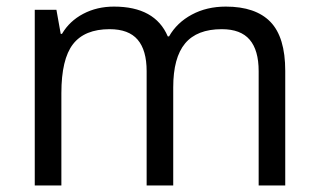

<svg xmlns="http://www.w3.org/2000/svg" viewBox="-20 -565 970 585"><path d="M768.1 0V-348.1Q768.1 -412.1 740.7 -444.1Q713.4 -476.1 655.8 -476.1Q580.1 -476.1 543.9 -432.6Q507.8 -389.2 507.8 -298.8V0H426.8V-348.1Q426.8 -412.1 399.4 -444.1Q372.1 -476.1 314 -476.1Q237.8 -476.1 202.4 -430.4Q167 -384.8 167 -280.8V0H85.9V-535.2H151.9L165 -461.9H168.9Q191.9 -501 233.6 -522.9Q275.4 -544.9 327.1 -544.9Q452.6 -544.9 491.2 -454.1H495.1Q519 -496.1 564.5 -520.5Q609.9 -544.9 668 -544.9Q758.8 -544.9 804 -498.3Q849.1 -451.7 849.1 -349.1V0Z"/></svg>

Font: f05545470
Style: Regular
Weight: 400
Foundry: Ascender Corporation
Version: Version 1.10